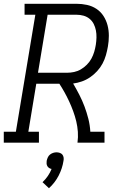

<svg xmlns="http://www.w3.org/2000/svg" viewBox="-33 -755 653 1016"><path d="M-13 0V-58H51L154 -677H97V-735H372Q400 -735 427.5 -729Q455 -723 477.5 -708Q500 -693 514.5 -670.5Q529 -648 536 -621.5Q543 -595 543 -566Q543 -537 538 -509Q534 -486 527.5 -463Q521 -440 509.5 -418.5Q498 -397 481 -378.5Q464 -360 443.5 -346Q423 -332 400 -324Q377 -316 354 -313Q371 -284 386.5 -254Q402 -224 414 -192Q426 -160 434.5 -126.5Q443 -93 445 -58H520V0H377Q381 -29 379 -57.5Q377 -86 370.5 -113Q364 -140 354.5 -166Q345 -192 333.5 -217Q322 -242 309 -265.5Q296 -289 281 -312H159L117 -58H173V0ZM168 -370H321Q340 -370 359 -374Q378 -378 395 -388Q412 -398 426.5 -412.5Q441 -427 450.5 -444.5Q460 -462 465.5 -480.5Q471 -499 474 -518Q477 -537 477.5 -556.5Q478 -576 474.5 -594Q471 -612 463 -628Q455 -644 441 -655.5Q427 -667 409 -672Q391 -677 372 -677H219ZM226 241 192 209Q208 194 220 176.5Q232 159 240 139Q233 138 227 134Q221 130 217.5 124Q214 118 213.5 110.5Q213 103 214 96Q216 87 220 78Q224 69 231.5 63Q239 57 248 54Q257 51 266 51Q275 51 283.5 54Q292 57 297 63Q302 69 303.5 78Q305 87 303 96Q297 136 277.5 174Q258 212 226 241Z"/></svg>

Font: Iosevka Curly Slab LtExObl
Style: Regular
Weight: 300
Width: 7
Italic angle: -9°
Monospace: yes
Designer: Belleve Invis
Foundry: Belleve Invis
Version: Version 11.1.0; ttfautohint (v1.8.3)